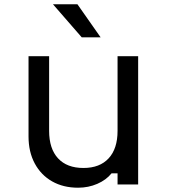

<svg xmlns="http://www.w3.org/2000/svg" viewBox="-20 -860 790 895"><path d="M624 -598V0H528V-52H500Q475 -21 433.5 -3Q392 15 344 15Q275 15 223 -14.5Q171 -44 142 -98Q113 -152 113 -224V-598H209V-250Q209 -167 250.5 -122Q292 -77 369 -77Q445 -77 486.5 -122Q528 -167 528 -250V-598ZM449 -686H361L227 -840H341Z"/></svg>

Font: Martian Mono SemiExpanded Light
Style: Regular
Weight: 300
Width: 6
Monospace: yes
Designer: Roman Shamin
Foundry: Evil Martians
Version: Version 0.930